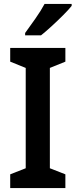

<svg xmlns="http://www.w3.org/2000/svg" viewBox="-20 -958 385 978"><path d="M313 0H32V-70L111 -101V-612L32 -644V-714H313V-644L234 -612V-101L313 -70ZM345 -928Q330 -909 302 -881Q274 -853 243.5 -825Q213 -797 189 -778H108V-790Q132 -823 160.5 -863.5Q189 -904 207 -938H345Z"/></svg>

Font: Noto Sans Sinhala SemiCondensed SemiBold
Style: Regular
Weight: 600
Width: 4
Designer: Jelle Bosma - Monotype Design Team
Foundry: Monotype Imaging Inc.
Version: Version 2.006; ttfautohint (v1.8.4.7-5d5b)